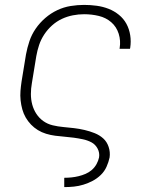

<svg xmlns="http://www.w3.org/2000/svg" viewBox="-20 -558 640 783"><path d="M242 205V167H243Q257 167 271.5 165.5Q286 164 300.5 160.5Q315 157 329 151Q343 145 354.5 135Q366 125 373.5 111.5Q381 98 384 84Q387 65 378 48Q369 31 353 22.5Q337 14 318 10Q299 6 280.5 3.5Q262 1 243 -0.5Q224 -2 205 -4.5Q186 -7 168 -12.5Q150 -18 134.5 -27.5Q119 -37 106.5 -50Q94 -63 85 -78.5Q76 -94 71 -112Q66 -130 64 -149Q62 -168 63.5 -187Q65 -206 68 -226L86 -336Q91 -363 100 -390Q109 -417 125.5 -441Q142 -465 164.5 -484.5Q187 -504 213.5 -516.5Q240 -529 268 -533.5Q296 -538 323 -538Q349 -538 374.5 -534.5Q400 -531 423 -522Q446 -513 465 -497.5Q484 -482 495.5 -461Q507 -440 511 -414.5Q515 -389 511 -363Q511 -362 510.5 -361Q510 -360 510 -359H467Q468 -360 468 -360.5Q468 -361 468 -362Q473 -392 464 -420.5Q455 -449 433.5 -467.5Q412 -486 383 -493Q354 -500 323 -500Q300 -500 277 -495.5Q254 -491 232.5 -481Q211 -471 192.5 -454.5Q174 -438 160.5 -417.5Q147 -397 139.5 -374.5Q132 -352 128 -329L110 -219Q106 -197 106 -174.5Q106 -152 111.5 -131.5Q117 -111 128.5 -93.5Q140 -76 157 -64Q174 -52 195 -47Q216 -42 238 -40Q260 -38 281.5 -35.5Q303 -33 324.5 -28Q346 -23 366 -15Q386 -7 401 6.5Q416 20 423 41Q430 62 427 84Q423 103 414.5 122Q406 141 391 155.5Q376 170 358 179.5Q340 189 320.5 195Q301 201 281.5 203Q262 205 243 205Z"/></svg>

Font: Iosevka Curly XLtEx
Style: Italic
Weight: 200
Width: 7
Italic angle: -9°
Monospace: yes
Designer: Belleve Invis
Foundry: Belleve Invis
Version: Version 11.1.0; ttfautohint (v1.8.3)